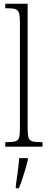

<svg xmlns="http://www.w3.org/2000/svg" viewBox="-20 -780 254 1021"><path d="M8 0V-24H12Q45 -24 61 -28.5Q77 -33 81.5 -48.5Q86 -64 86 -98V-660Q86 -695 81 -711Q76 -727 61.5 -731.5Q47 -736 20 -736H8V-760H127V-98Q127 -64 131.5 -48.5Q136 -33 152 -28.5Q168 -24 201 -24H206V0ZM64 208Q69 172 74 136Q79 100 82 61H128V71Q123 92 115 119.5Q107 147 98 174Q89 201 80 221H64Z"/></svg>

Font: Noto Serif ExtraCondensed ExtraLight
Style: Regular
Weight: 200
Width: 2
Designer: Monotype Design Team
Foundry: Monotype Imaging Inc.
Version: Version 2.015